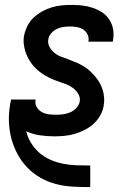

<svg xmlns="http://www.w3.org/2000/svg" viewBox="-20 -548 540 783"><path d="M347 215Q311 215 275.5 213Q240 211 206.5 202Q173 193 143.5 176Q114 159 91 135Q68 111 52 81.5Q36 52 27 19Q18 -14 16.5 -49.5Q15 -85 21 -121Q22 -126 23 -131Q24 -136 25 -142H125V-139Q122 -124 130 -111Q138 -98 150.5 -91Q163 -84 178 -82Q193 -80 209 -80Q223 -80 237.5 -82Q252 -84 265.5 -89.5Q279 -95 290.5 -107Q302 -119 305 -133Q308 -150 299.5 -164.5Q291 -179 278.5 -188.5Q266 -198 251 -204Q236 -210 220.5 -215Q205 -220 190.5 -226.5Q176 -233 162.5 -241Q149 -249 136.5 -259.5Q124 -270 114 -282Q104 -294 96.5 -307.5Q89 -321 84 -336.5Q79 -352 77 -368.5Q75 -385 78 -402Q82 -422 91.5 -441.5Q101 -461 117 -476Q133 -491 152 -501.5Q171 -512 191 -518Q211 -524 231.5 -526Q252 -528 272 -528Q295 -528 316.5 -525.5Q338 -523 358.5 -516Q379 -509 396.5 -497.5Q414 -486 425.5 -468.5Q437 -451 441 -429.5Q445 -408 441 -385L440 -378H340L341 -381Q343 -396 336.5 -408.5Q330 -421 319 -428Q308 -435 294 -437.5Q280 -440 265 -440Q252 -440 238.5 -438Q225 -436 212 -430Q199 -424 189 -412.5Q179 -401 177 -388Q174 -371 182 -356.5Q190 -342 202.5 -332Q215 -322 230 -316.5Q245 -311 260 -305.5Q275 -300 290 -293.5Q305 -287 319 -279Q333 -271 344.5 -260.5Q356 -250 366.5 -238Q377 -226 385 -212.5Q393 -199 398 -183.5Q403 -168 404.5 -151.5Q406 -135 403 -118Q400 -97 389 -77.5Q378 -58 361.5 -43Q345 -28 325 -18Q305 -8 284.5 -2Q264 4 243 6Q222 8 201 8Q171 8 141.5 3.5Q112 -1 87 -13Q93 13 107 35.5Q121 58 140.5 75Q160 92 184.5 103Q209 114 236 119.5Q263 125 291 126Q319 127 347 127H348V215Z"/></svg>

Font: Iosevka Semibold Oblique
Style: Regular
Weight: 600
Italic angle: -9°
Monospace: yes
Designer: Belleve Invis
Foundry: Belleve Invis
Version: Version 32.5.0; ttfautohint (v1.8.4)